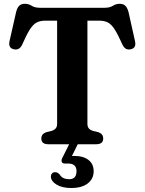

<svg xmlns="http://www.w3.org/2000/svg" viewBox="-20 -740 742 985"><path d="M187 -700H514.5Q543 -700 559 -710.2Q575 -720.5 593.5 -720.5Q613 -720.5 623.2 -710.2Q633.5 -700 639.5 -677.5L672.5 -529.5Q681 -493 649.5 -487Q622 -481.5 608.5 -510.5Q585.5 -562 568.5 -588.8Q551.5 -615.5 533.2 -624.8Q515 -634 489.5 -634H428.5V-104.5Q428.5 -89.5 436 -81Q443.5 -72.5 457 -68.5L485.5 -61.5Q509.5 -52.5 509.5 -29.5Q509.5 0 473.5 0H228Q192 0 192 -29.5Q192 -52.5 216.5 -61.5L244.5 -68.5Q258 -72.5 265.5 -81Q273 -89.5 273 -104.5V-634H212.5Q186.5 -634 168.5 -624.8Q150.5 -615.5 133.2 -588.8Q116 -562 93.5 -510.5Q80 -481.5 52 -487Q21 -493 29 -529.5L62.5 -677.5Q68 -700 78.2 -710.2Q88.5 -720.5 108.5 -720.5Q127 -720.5 142.8 -710.2Q158.5 -700 187 -700ZM338.5 -7.5H382.5L349 60.5Q354.5 60 361 60Q408 60 434.2 80.8Q460.5 101.5 460.5 138.5Q460.5 177.5 430.2 201Q400 224.5 345.5 224.5Q299.5 224.5 271 207.5Q242.5 190.5 241 167Q241 156.5 246.8 150Q252.5 143.5 261.5 143.5Q269 143 274.8 146.2Q280.5 149.5 285.5 154.5Q293.5 168 306.2 173.8Q319 179.5 334.5 179.5Q372.5 179.5 372.5 138Q372.5 99 330 99H313.5Q300.5 99 297 91Q293.5 83 299 71.5Z"/></svg>

Font: Fraunces 9pt S050 SemiBold
Style: Regular
Weight: 600
Version: Version 1.000; ttfautohint (v1.8.3)